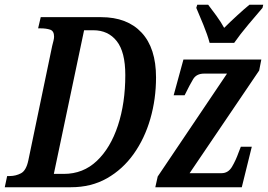

<svg xmlns="http://www.w3.org/2000/svg" viewBox="-38 -786 1125 806"><path d="M-18 0 -8 -47H3Q28 -47 50 -58.5Q72 -70 81 -113L181 -593Q184 -605 186.5 -615Q189 -625 189 -632Q189 -656 172.5 -661.5Q156 -667 132 -667H122L133 -714H386Q496 -714 556.5 -649Q617 -584 617 -461Q617 -370 593 -287Q569 -204 523 -139.5Q477 -75 411 -37.5Q345 0 260 0ZM230 -56Q311 -56 368.5 -110.5Q426 -165 457 -259Q488 -353 488 -471Q488 -568 452 -613.5Q416 -659 354 -659H315L188 -56ZM614 0 624 -45 915 -477H819Q787 -477 773 -454Q759 -431 739 -390L737 -386H691L732 -536H1059L1050 -490L758 -59H892Q920 -59 936 -86Q952 -113 964 -147L973 -170H1019L977 0ZM842 -606Q833 -640 815.5 -682.5Q798 -725 786 -753L790 -766H836Q850 -748 870 -720.5Q890 -693 903 -669Q927 -693 957.5 -721Q988 -749 1009 -766H1067L1064 -753Q1040 -725 1005 -683.5Q970 -642 945 -606Z"/></svg>

Font: Noto Serif ExtraCondensed SemiBold
Style: Italic
Weight: 600
Width: 2
Italic angle: -12°
Designer: Monotype Design Team
Foundry: Monotype Imaging Inc.
Version: Version 2.013